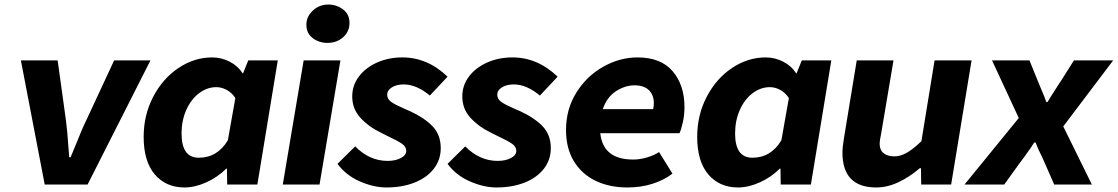

<svg xmlns="http://www.w3.org/2000/svg" viewBox="-20 -813 4925 846"><path d="M72 -547H234L270 -287Q277 -236 282 -158L285 -120H291L313 -173Q327 -208 337.5 -233Q348 -258 362 -287L483 -547H643L366 0H177Z M613 -210Q613 -306 655 -386.5Q697 -467 766.5 -513.5Q836 -560 915 -560Q956 -560 992.5 -541Q1029 -522 1049 -490H1051L1074 -547H1204L1114 0H981L980 -70H977Q939 -32 889 -9.5Q839 13 793 13Q711 13 662 -44.5Q613 -102 613 -210ZM984 -195 1017 -381Q1002 -404 979.5 -416.5Q957 -429 933 -429Q893 -429 857.5 -402.5Q822 -376 801 -329Q780 -282 780 -225Q780 -118 856 -118Q938 -118 984 -195Z M1318 -547H1480L1388 0H1226ZM1330 -704Q1330 -740 1358.5 -766.5Q1387 -793 1427 -793Q1463 -793 1491.5 -771.5Q1520 -750 1520 -712Q1520 -674 1492 -649Q1464 -624 1423 -624Q1386 -624 1358 -645Q1330 -666 1330 -704Z M1467 -91 1545 -168Q1608 -104 1688 -104Q1722 -104 1746 -116.5Q1770 -129 1770 -148Q1770 -166 1752 -179Q1734 -192 1685 -215L1659 -228Q1605 -254 1568.5 -293.5Q1532 -333 1532 -388Q1532 -437 1561.5 -476Q1591 -515 1641.5 -537.5Q1692 -560 1753 -560Q1864 -560 1952 -475L1874 -392Q1815 -441 1759 -441Q1727 -441 1706.5 -428Q1686 -415 1686 -396Q1686 -376 1705 -363Q1724 -350 1764 -333L1787 -323Q1850 -294 1886 -256.5Q1922 -219 1922 -160Q1922 -109 1891.5 -69.5Q1861 -30 1806.5 -8.5Q1752 13 1683 13Q1627 13 1566 -13.5Q1505 -40 1467 -91Z M1952 -91 2030 -168Q2093 -104 2173 -104Q2207 -104 2231 -116.5Q2255 -129 2255 -148Q2255 -166 2237 -179Q2219 -192 2170 -215L2144 -228Q2090 -254 2053.5 -293.5Q2017 -333 2017 -388Q2017 -437 2046.5 -476Q2076 -515 2126.5 -537.5Q2177 -560 2238 -560Q2349 -560 2437 -475L2359 -392Q2300 -441 2244 -441Q2212 -441 2191.5 -428Q2171 -415 2171 -396Q2171 -376 2190 -363Q2209 -350 2249 -333L2272 -323Q2335 -294 2371 -256.5Q2407 -219 2407 -160Q2407 -109 2376.5 -69.5Q2346 -30 2291.5 -8.5Q2237 13 2168 13Q2112 13 2051 -13.5Q1990 -40 1952 -91Z M2474 -240Q2474 -332 2519.5 -405Q2565 -478 2638 -519Q2711 -560 2789 -560Q2892 -560 2944 -499Q2996 -438 2996 -341Q2996 -306 2988.5 -273Q2981 -240 2974 -226H2625Q2637 -110 2770 -110Q2800 -110 2831.5 -119.5Q2863 -129 2884 -143L2943 -48Q2907 -20 2856 -3.5Q2805 13 2744 13Q2665 13 2604 -16.5Q2543 -46 2508.5 -103Q2474 -160 2474 -240ZM2858 -332Q2861 -346 2861 -358Q2861 -394 2839.5 -415.5Q2818 -437 2776 -437Q2734 -437 2694 -411Q2654 -385 2636 -332Z M3052 -210Q3052 -306 3094 -386.5Q3136 -467 3205.5 -513.5Q3275 -560 3354 -560Q3395 -560 3431.5 -541Q3468 -522 3488 -490H3490L3513 -547H3643L3553 0H3420L3419 -70H3416Q3378 -32 3328 -9.5Q3278 13 3232 13Q3150 13 3101 -44.5Q3052 -102 3052 -210ZM3423 -195 3456 -381Q3441 -404 3418.5 -416.5Q3396 -429 3372 -429Q3332 -429 3296.5 -402.5Q3261 -376 3240 -329Q3219 -282 3219 -225Q3219 -118 3295 -118Q3377 -118 3423 -195Z M3692 -141Q3692 -164 3699 -206L3755 -547H3917L3863 -227Q3860 -211 3858 -199.5Q3856 -188 3856 -179Q3856 -152 3873.5 -138Q3891 -124 3921 -124Q3948 -124 3976.5 -140.5Q4005 -157 4040 -191L4098 -547H4261L4171 0H4039L4038 -72H4033Q3989 -34 3939.5 -10.5Q3890 13 3841 13Q3692 13 3692 -141Z M4469 -293 4351 -547H4516L4553 -456Q4568 -419 4572 -410Q4577 -399 4581.5 -387.5Q4586 -376 4590 -364H4596Q4607 -383 4640 -434L4661 -466L4712 -547H4885L4665 -256L4791 0H4625L4586 -89L4570 -125Q4556 -151 4543 -185H4537Q4525 -165 4495 -124Q4481 -106 4469 -89L4405 0H4230Z"/></svg>

Font: Nebula Sans Bold
Style: Regular
Weight: 700
Italic angle: -9°
Designer: Paul D. Hunt for Adobe (as Source Sans)
Foundry: Nebula Entertainment & Broadcasting LLC
Version: Version 1.010